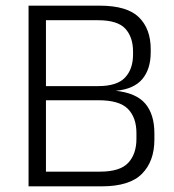

<svg xmlns="http://www.w3.org/2000/svg" viewBox="-20 -659 614 679"><path d="M122 0V-52H334Q404.5 -52 433.5 -83.2Q462.5 -114.5 462.5 -168V-188.5Q462.5 -243 432.5 -273.8Q402.5 -304.5 328 -304.5H123.5V-354.5H327.5Q393.5 -354.5 422 -384.5Q450.5 -414.5 450.5 -466.5V-476.5Q450.5 -528 423 -557.8Q395.5 -587.5 326.5 -587.5H121V-639H332Q429.5 -639 471.2 -598Q513 -557 513 -485V-474.5Q513 -414.5 483.2 -379.2Q453.5 -344 390 -338H388.5Q461.5 -330.5 493.8 -292.5Q526 -254.5 526 -187.5V-165Q526 -89 482.2 -44.5Q438.5 0 339.5 0ZM81 0V-639H142.5V0Z"/></svg>

Font: Anek Bangla Medium Light
Style: Regular
Weight: 300
Version: Version 1.003